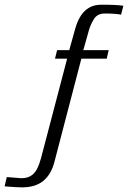

<svg xmlns="http://www.w3.org/2000/svg" viewBox="-168 -649 544 815"><path d="M-74.2 146.3Q-87.2 146.3 -102.9 145.3Q-118.6 144.3 -131.4 143.3Q-144.1 142.3 -148.4 142L-139.2 102.5L-79.1 107.4Q-53.9 107.7 -37.7 97.9Q-21.4 88.2 -11.3 68.9Q-1.2 49.7 6.1 22.6L117 -400.1H65.5L74.4 -436.1H125.9L151.9 -529.4Q166.7 -579.8 193.9 -604.4Q221.1 -629 261.9 -629Q271.9 -629 285.3 -628.9Q298.6 -628.7 312.2 -628.2Q325.9 -627.7 337.5 -626.7Q349.1 -625.7 355.7 -624.7L345.8 -586.7Q338.8 -588.7 319.4 -590.2Q300.1 -591.7 277.5 -591.7Q245.9 -591.7 231.5 -569.3Q217.1 -546.9 209.7 -521.5L185.6 -436.1H293.3L285.1 -400.1H177.4L63.1 37.9Q49.5 90.9 16 118.6Q-17.5 146.3 -74.2 146.3Z"/></svg>

Font: Alumni Sans Thin
Style: Italic
Weight: 100
Italic angle: -8°
Designer: Robert E. Leuschke
Foundry: Robert E. Leuschke
Version: Version 1.016